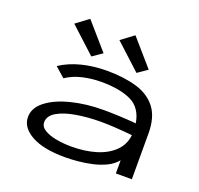

<svg xmlns="http://www.w3.org/2000/svg" viewBox="-122 -815 993 959"><g transform="rotate(20 375.0 -335.5)"><path d="M318 11Q201 11 138 -24.5Q75 -60 75 -115Q75 -164 122 -200.5Q169 -237 247.5 -257Q326 -277 420 -277Q455 -277 501 -275Q547 -273 592 -269Q579 -348 519 -376.5Q459 -405 360 -405Q311 -405 262.5 -394Q214 -383 175 -357L123 -403Q171 -435 234 -451Q297 -467 368 -467Q458 -467 526 -447Q594 -427 631.5 -378Q669 -329 669 -243V0H584V-70Q564 -45 531.5 -29Q499 -13 461 -4.5Q423 4 385.5 7.5Q348 11 318 11ZM160 -119Q160 -94 185 -79Q210 -64 248.5 -57Q287 -50 329 -50Q401 -50 458.5 -67.5Q516 -85 552 -120Q588 -155 594 -207Q555 -211 509 -214Q463 -217 429 -217Q357 -217 295.5 -206.5Q234 -196 197 -174Q160 -152 160 -119ZM269 -507 133 -632 200 -682 321 -543ZM509 -507 373 -632 440 -682 561 -543Z"/></g></svg>

Font: Inconsolata ExtraExpanded Thin
Style: Regular
Weight: 100
Width: 8
Monospace: yes
Designer: Raph Levien, Cyreal, Brenton Simpson
Foundry: Raph Levien, Cyreal, Google
Version: Version 3.100; ttfautohint (v1.8.4.7-5d5b)